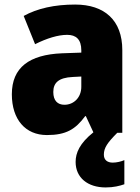

<svg xmlns="http://www.w3.org/2000/svg" viewBox="-20 -583 616 843"><path d="M436 96C436 66 452 43 495 0H517V-363C517 -494 439 -563 310 -563C219 -563 144 -546 84 -513L134 -389C186 -415 235 -430 275 -430C314 -430 337 -410 337 -362V-352L252 -349C109 -343 32 -287 32 -169C32 -59 91 10 186 10C270 10 311 -15 354 -73H357L390 -2C330 46 312 88 312 128C312 197 365 240 444 240C479 240 506 233 526 226V120C513 126 492 131 475 131C451 131 436 119 436 96ZM299 -245 337 -247V-202C337 -155 304 -123 263 -123C233 -123 214 -141 214 -179C214 -220 238 -242 299 -245Z"/></svg>

Font: Noto Sans Devanagari UI SemiCondensed Black
Style: Regular
Weight: 900
Width: 4
Designer: Jelle Bosma - Monotype Design Team
Foundry: Monotype Imaging Inc.
Version: Version 2.004